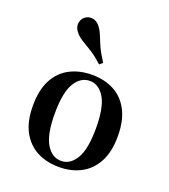

<svg xmlns="http://www.w3.org/2000/svg" viewBox="-126 -756 756 859"><g transform="rotate(20 252.0 -327.0)"><path d="M252.4 11.3Q193.5 11.3 148 -12.5Q102.4 -36.3 76.2 -84.7Q50 -133.1 50 -208.1Q50 -283.1 76.2 -331.9Q102.4 -380.6 148.4 -404Q194.4 -427.4 252.4 -427.4Q311.3 -427.4 356.5 -404Q401.6 -380.6 427.8 -331.9Q454 -283.1 454 -208.1Q454 -133.1 427.8 -84.7Q401.6 -36.3 356.5 -12.5Q311.3 11.3 252.4 11.3ZM252.4 -17.7Q295.2 -17.7 322.6 -62.9Q350 -108.1 350 -208.1Q350 -308.1 322.6 -353.2Q295.2 -398.4 252.4 -398.4Q208.9 -398.4 181.5 -353.2Q154 -308.1 154 -208.1Q154 -108.1 181.5 -62.9Q208.9 -17.7 252.4 -17.7ZM265.3 -481.5Q230.6 -512.9 204.4 -528.6Q178.2 -544.4 160.1 -555.6Q141.9 -566.9 129 -582.3Q112.9 -601.6 114.5 -621.4Q116.1 -641.1 130.6 -654Q146 -666.9 166.5 -664.9Q187.1 -662.9 202.4 -643.5Q215.3 -627.4 223 -607.7Q230.6 -587.9 242.7 -560.5Q254.8 -533.1 279.8 -494.4Z"/></g></svg>

Font: Playfair SemiBold
Style: Regular
Weight: 600
Designer: Claus Eggers Sørensen
Foundry: Claus Eggers Sørensen
Version: Version 2.001;gftools[0.9.30]